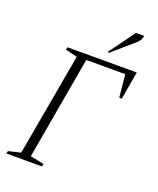

<svg xmlns="http://www.w3.org/2000/svg" viewBox="-156 -956 864 1050"><g transform="rotate(20 275.5 -431.0)"><path d="M10 0 14 -15 85 -32 191 -628 122 -645 126 -660H529L501 -498H486L473 -630H246L141 -32L221 -15L217 0ZM340 -710 451 -862H499Q497 -847 489.5 -835.5Q482 -824 468 -812L350 -710Z"/></g></svg>

Font: Spectral ExtraLight
Style: Italic
Weight: 275
Italic angle: -10°
Designer: Jean-Baptiste Levee
Foundry: Production Type
Version: Version 2.001